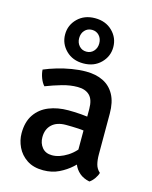

<svg xmlns="http://www.w3.org/2000/svg" viewBox="-117 -843 740 932"><g transform="rotate(15 253.5 -377.0)"><path d="M43.5 -134Q43.5 -191.5 68.8 -228.2Q94 -265 137.2 -282.5Q180.5 -300 235 -300Q262.5 -300 298 -297.5Q333.5 -295 364 -288V-218.5Q337 -225 303.8 -226.8Q270.5 -228.5 241.5 -228.5Q196 -228.5 171 -205.2Q146 -182 146 -141.5Q146 -111 163.5 -89.8Q181 -68.5 213.5 -68.5Q250 -68.5 290.5 -94Q331 -119.5 359 -169L375 -90Q357 -69 330.5 -45Q304 -21 269.2 -4Q234.5 13 190.5 13Q141 13 108.2 -9Q75.5 -31 59.5 -64.8Q43.5 -98.5 43.5 -134ZM460.5 -46Q457 -32 445.8 -16.2Q434.5 -0.5 422 7.5Q390.5 1 371 -16Q351.5 -33 342 -56.8Q332.5 -80.5 330.5 -107V-332.5Q330.5 -379.5 309.2 -400.2Q288 -421 249 -421Q211.5 -421 171.5 -409.5Q131.5 -398 91.5 -382.5Q79.5 -395 71.2 -416.8Q63 -438.5 62 -458.5Q90 -470.5 125.2 -481Q160.5 -491.5 198 -497.8Q235.5 -504 269.5 -504Q319 -504 355.5 -486Q392 -468 412.2 -431Q432.5 -394 432.5 -336.5V-131.5Q432.5 -103.5 438 -82.2Q443.5 -61 460.5 -46ZM123.5 -652Q123.5 -605.5 157.2 -572Q191 -538.5 244.5 -538.5Q298 -538.5 331.8 -572Q365.5 -605.5 365.5 -652Q365.5 -699 331.8 -732.2Q298 -765.5 244.5 -765.5Q191 -765.5 157.2 -732.2Q123.5 -699 123.5 -652ZM194 -652Q194 -676 208.2 -691.5Q222.5 -707 244.5 -707Q266.5 -707 280.8 -691.5Q295 -676 295 -652Q295 -629 280.8 -613.2Q266.5 -597.5 244.5 -597.5Q222.5 -597.5 208.2 -613.2Q194 -629 194 -652Z"/></g></svg>

Font: Signika
Style: Regular
Weight: 400
Designer: Anna Giedry
Foundry: Anna Giedry
Version: Version 2.001